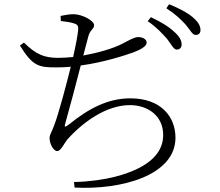

<svg xmlns="http://www.w3.org/2000/svg" viewBox="-20 -841 1040 906"><path d="M768 -658C789 -631 799 -607 814 -607C827 -607 837 -615 837 -631C837 -651 827 -669 801 -692C778 -714 741 -737 692 -760L677 -741C720 -712 746 -682 768 -658ZM856 -725C877 -700 888 -676 903 -676C916 -676 926 -683 926 -699C926 -720 915 -738 888 -761C864 -781 827 -801 778 -821L765 -802C808 -774 832 -751 856 -725ZM267 -742C292 -739 312 -736 328 -731C344 -726 350 -721 349 -703C348 -681 337 -624 325 -572C301 -570 278 -568 256 -568C191 -568 152 -582 93 -640L74 -626C135 -528 163 -523 246 -523C269 -523 292 -524 314 -526C295 -449 257 -304 235 -248C221 -210 214 -206 214 -189C214 -161 233 -128 250 -128C267 -128 284 -166 297 -182C371 -265 482 -345 593 -345C676 -345 750 -296 750 -204C750 -133 704 -53 519 -6C470 6 407 16 329 18L332 44C554 56 808 -14 808 -191C808 -290 740 -377 595 -377C489 -377 399 -329 307 -255C282 -236 283 -241 290 -266C307 -326 341 -453 361 -532C472 -547 570 -580 610 -594C644 -607 672 -623 672 -639C672 -658 651 -666 632 -666C614 -666 593 -653 556 -634C513 -612 444 -592 373 -579L397 -670C404 -699 424 -704 424 -722C424 -744 367 -774 327 -774C308 -774 287 -770 266 -766Z"/></svg>

Font: Noto Serif KR Light
Style: Regular
Weight: 300
Designer: Ryoko NISHIZUKA 西塚涼子 (kana & ideographs); Frank Grießhammer (Latin, Greek & Cyrillic); Wenlong ZHANG 张文龙 (bopomofo); San
Foundry: Adobe
Version: Version 2.001;hotconv 1.1.0;makeotfexe 2.6.0